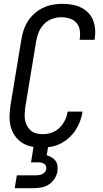

<svg xmlns="http://www.w3.org/2000/svg" viewBox="-20 -763 540 1003"><path d="M198 8Q169 8 142 2Q115 -4 93.5 -18.5Q72 -33 57 -55Q42 -77 35.5 -103.5Q29 -130 30 -158Q31 -186 35 -214L92 -559Q96 -584 104.5 -608.5Q113 -633 127.5 -655Q142 -677 162.5 -694.5Q183 -712 206.5 -723Q230 -734 255.5 -738.5Q281 -743 306 -743Q331 -743 355 -739Q379 -735 400.5 -725Q422 -715 439 -698.5Q456 -682 465 -660.5Q474 -639 476.5 -614.5Q479 -590 475 -564L474 -555H396L397 -561Q400 -584 396.5 -606Q393 -628 379 -644Q365 -660 343.5 -666.5Q322 -673 299 -673Q276 -673 251.5 -664Q227 -655 209.5 -636.5Q192 -618 182.5 -595Q173 -572 169 -548L112 -203Q110 -186 109 -168.5Q108 -151 111 -135Q114 -119 122 -104.5Q130 -90 142 -80Q154 -70 170.5 -66Q187 -62 204 -62Q227 -62 250 -70Q273 -78 290.5 -95Q308 -112 319 -134Q330 -156 333 -179L334 -180H412L411 -178Q407 -153 398 -129Q389 -105 374.5 -83Q360 -61 340 -43Q320 -25 296.5 -13Q273 -1 247.5 3.5Q222 8 198 8ZM57 220 68 153H168Q176 153 184.5 151.5Q193 150 201 146.5Q209 143 214.5 136Q220 129 222 121Q223 112 220 104.5Q217 97 210.5 92.5Q204 88 196 86.5Q188 85 180 85H142L166 -62H242L224 48Q237 52 249.5 59Q262 66 270 77Q278 88 280 102.5Q282 117 280 132Q277 152 265 170.5Q253 189 235.5 200.5Q218 212 197.5 216Q177 220 157 220Z"/></svg>

Font: Iosevka Term Oblique
Style: Regular
Weight: 400
Italic angle: -9°
Monospace: yes
Designer: Belleve Invis
Foundry: Belleve Invis
Version: Version 31.4.0